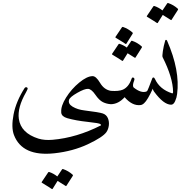

<svg xmlns="http://www.w3.org/2000/svg" viewBox="-20 -705 1282 1299"><path d="M435.5 94.7Q397 83.5 394.3 57.1Q391.6 30.8 428.7 -21Q457 -61.5 447.3 -29.8Q439 -2.4 471.9 17.1Q504.9 36.6 550.8 42Q650.9 54.2 675.5 62.7Q700.2 71.3 710 94.7Q719.7 118.2 716.3 144Q712.9 169.9 700.2 188.5Q675.8 223.1 574.2 271Q472.7 318.4 348.6 332Q131.3 355.5 74.7 209Q54.7 157.2 71.8 69.1Q88.9 -19 146.5 -109.4Q150.4 -115.2 157.2 -115Q164.1 -114.7 166.7 -109.1Q169.4 -103.5 155.8 -80.1Q96.7 22.9 107.4 99.1Q121.1 195.3 240.2 232.9Q282.2 245.6 335.9 240.7Q499 226.6 662.1 143.6Q666.5 141.6 659.4 134.8Q652.3 127.9 573.2 119.6Q494.1 111.3 435.5 94.7ZM730.5 -90.3Q760.3 -85 753.4 -56.2Q739.3 1 731 0Q702.1 -1.5 676.5 -13.9Q650.9 -26.4 625 -64.2Q599.1 -102.1 576.2 -103.8Q553.2 -105.5 502.9 -76.9Q452.6 -48.3 447.3 -29.8Q431.2 28.8 405.3 53.2Q395 62.5 394.5 53.7Q390.6 13.2 427.2 -45.2Q463.9 -103.5 515.9 -146.2Q567.9 -189 605.5 -189.9Q629.4 -190.9 657 -144.3Q684.6 -97.7 730.5 -90.3ZM399.9 440.9Q402.3 437 407.2 439Q442.9 451.2 471.2 476.6Q475.1 480 472.7 484.4L429.2 552.2Q426.8 556.2 420.4 550.8Q415 546.4 369.6 519L335.9 572.8Q333 576.7 326.7 571.3Q320.3 565.9 263.7 531.7Q260.3 529.3 262.2 526.4L306.2 460.9Q308.6 457.5 314 459Q343.3 469.2 367.7 488.8Z M1023.4 -177.7Q1039.1 -155.8 1029.8 -116.2Q1025.4 -96.7 1022 -106.2Q1018.6 -115.7 1015.1 -107.9Q978.5 -27.3 955.1 -6.8Q942.4 4.9 930.2 5.9Q874.5 12.2 823.2 -47.4Q781.2 -1 730.5 0Q714.4 0.5 709 -56.6Q705.6 -91.8 730.5 -90.3Q783.7 -86.4 811.5 -98.6Q850.6 -116.2 869.1 -169.4Q874 -185.1 883.5 -179.4Q893.1 -173.8 887.7 -160.2Q873 -123 885.3 -112.3Q935.1 -72.8 971.2 -85.9Q974.6 -87.9 977.8 -92.5Q981 -97.2 1010.7 -175.8Q1012.2 -179.7 1016.4 -180.7Q1020.5 -181.6 1023.4 -177.7ZM805.2 -520.5Q807.1 -523.9 812.5 -522.5Q848.1 -510.3 876.5 -484.9Q880.4 -481.4 877.4 -477.1L834.5 -408.7Q832 -404.8 825.7 -410.2Q819.3 -415.5 762.7 -449.7Q759.3 -452.1 761.2 -455.1ZM867.2 -426.8Q869.1 -430.7 874.5 -428.7Q910.2 -416.5 938.5 -391.1Q942.4 -387.7 939.5 -383.3L896.5 -315.4Q894 -311.5 887.7 -316.9Q882.3 -320.8 843.3 -344.7L812 -294.4Q809.1 -290.5 802.7 -295.9Q796.4 -301.3 739.7 -335.4Q736.3 -337.9 738.3 -340.8L782.2 -406.2Q784.7 -409.7 789.6 -408.2Q815.9 -399.4 837.9 -383.3Z M1110.4 -429.7Q1199.2 -227.5 1178.2 -68.4Q1175.8 -45.4 1165 -21Q1154.3 3.4 1137.7 3.4Q1086.9 2.9 1022.5 -85Q1014.2 -95.7 1010.5 -118.2Q1006.8 -140.6 1009 -160.4Q1011.2 -180.2 1019.5 -180.2Q1023.9 -180.2 1028.3 -170.9Q1060.5 -100.6 1144 -73.7Q1150.9 -71.8 1150.9 -83.5Q1150.4 -178.7 1080.1 -318.4Q1076.7 -324.2 1081.8 -358.9Q1086.9 -393.6 1097.7 -430.2Q1099.1 -435.5 1103.3 -435.5Q1107.4 -435.5 1110.4 -429.7ZM1111.3 -682.1Q1113.8 -686 1118.7 -684.1Q1154.3 -671.9 1182.6 -646.5Q1186.5 -643.1 1184.1 -638.7L1140.6 -570.8Q1138.2 -566.9 1131.8 -572.3Q1126.5 -576.7 1081.1 -604L1047.4 -550.3Q1044.4 -546.4 1038.1 -551.8Q1031.7 -557.1 975.1 -591.3Q971.7 -593.8 973.6 -596.7L1017.6 -662.1Q1020 -665.5 1025.4 -664.1Q1054.7 -653.8 1079.1 -634.3Z"/></svg>

Font: Amiri Quran
Style: Regular
Weight: 400
Designer: Khaled Hosny
Version: Version 000.105